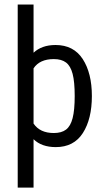

<svg xmlns="http://www.w3.org/2000/svg" viewBox="-20 -645 478 852"><path d="M58.6 -625H128.9V-411.1Q146.5 -427.7 170.9 -436.5Q195.3 -445.3 226.6 -445.3Q306.6 -445.3 347.2 -382.8Q387.7 -320.3 387.7 -218.8Q387.7 -117.2 347.7 -54.7Q307.6 7.8 227.5 7.8Q196.3 7.8 171.4 -1Q146.5 -9.8 128.9 -27.3V187.5H58.6ZM218.8 -54.7Q252.9 -54.7 272.9 -69.8Q293 -85 302.2 -120.6Q311.5 -156.2 311.5 -218.8Q311.5 -282.2 302.2 -317.4Q293 -352.5 272.9 -367.7Q252.9 -382.8 218.8 -382.8Q156.2 -382.8 128.9 -341.8V-96.7Q157.2 -54.7 218.8 -54.7Z"/></svg>

Font: Sudo Variable
Style: Regular
Weight: 400
Monospace: yes
Designer: Jens Kutilek
Foundry: Jens Kutilek
Version: Version 0.040